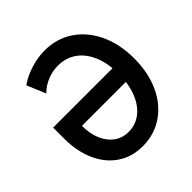

<svg xmlns="http://www.w3.org/2000/svg" viewBox="-194 -875 1029 1029"><g transform="rotate(-45 320.0 -360.5)"><path d="M308.6 7.8Q225.6 7.8 164.8 -33.7Q104 -75.2 71 -149.2Q38.1 -223.1 38.1 -320.3V-402.8H504.9V-300.3H153.8Q153.8 -241.2 172.9 -196Q191.9 -150.9 226.8 -125.5Q261.7 -100.1 308.6 -100.1Q361.3 -100.1 402.3 -131.6Q443.4 -163.1 466.8 -221.2Q490.2 -279.3 490.2 -358.4Q490.2 -439.5 465.3 -498Q440.4 -556.6 395.8 -588.1Q351.1 -619.6 291.5 -619.6Q260.7 -619.6 233.2 -611.6Q205.6 -603.5 182.4 -589.8Q159.2 -576.2 141.6 -558.1L96.7 -664.6Q123 -683.6 156 -697.5Q189 -711.4 225.1 -719.5Q261.2 -727.5 298.3 -727.5Q388.7 -727.5 458.5 -681.2Q528.3 -634.8 568.1 -551.3Q607.9 -467.8 607.9 -356.9Q607.9 -275.4 585.9 -208.5Q564 -141.6 523.7 -93.3Q483.4 -44.9 428.7 -18.6Q374 7.8 308.6 7.8Z"/></g></svg>

Font: Reddit Sans Condensed SemiBold
Style: Regular
Weight: 600
Designer: Stephen Hutchings
Foundry: Reddit
Version: Version 1.014